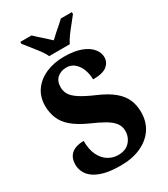

<svg xmlns="http://www.w3.org/2000/svg" viewBox="-225 -1034 1007 1148"><g transform="rotate(-30 278.0 -460.5)"><path d="M261 10Q190 10 144.5 -3Q99 -16 73 -37Q47 -58 37 -82.5Q27 -107 27 -129Q27 -167 43 -189Q59 -211 85 -220Q111 -229 141 -229Q141 -168 161 -128.5Q181 -89 212.5 -70.5Q244 -52 279 -52Q331 -52 359 -83Q387 -114 387 -156Q387 -190 367.5 -214Q348 -238 312 -258.5Q276 -279 225 -301Q156 -332 117 -365.5Q78 -399 62 -439Q46 -479 46 -525Q46 -587 78 -631.5Q110 -676 165 -700Q220 -724 289 -724Q362 -724 408 -706Q454 -688 476.5 -660Q499 -632 499 -601Q499 -566 470.5 -542.5Q442 -519 374 -519Q374 -553 362.5 -585.5Q351 -618 327.5 -639.5Q304 -661 270 -661Q232 -661 207 -639Q182 -617 182 -574Q182 -549 194.5 -526.5Q207 -504 242 -480.5Q277 -457 344 -428Q412 -399 451.5 -366Q491 -333 508 -294Q525 -255 525 -206Q525 -141 492.5 -92.5Q460 -44 400.5 -17Q341 10 261 10ZM216 -771Q206 -794 186 -820.5Q166 -847 145 -873Q124 -899 109 -918V-931H186Q197 -920 215.5 -903.5Q234 -887 253.5 -870Q273 -853 287 -839Q301 -853 320.5 -870Q340 -887 359 -903.5Q378 -920 389 -931H465V-918Q451 -899 429.5 -873Q408 -847 388.5 -820.5Q369 -794 358 -771Z"/></g></svg>

Font: Noto Serif Khmer SemiCondensed ExtraBold
Style: Regular
Weight: 800
Width: 4
Designer: Danh Hong and the Monotype Design Team
Foundry: Monotype Imaging Inc.
Version: Version 2.004